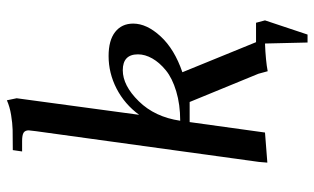

<svg xmlns="http://www.w3.org/2000/svg" viewBox="-197 -589 909 555"><g transform="rotate(-90 257.5 -311.5)"><path d="M64.9 6.8 66.9 -17.1 155.8 -662.1Q158.2 -681.6 158.2 -683.1Q158.2 -693.4 151.4 -697.8Q144.5 -702.1 127 -702.1H97.2L101.1 -729Q141.1 -729 159.9 -729.5Q178.7 -730 202.6 -733.9Q226.6 -737.8 245.1 -746.1L251 -717.8L203.1 -363.8Q233.9 -405.8 278.8 -429Q323.7 -452.1 373 -452.1Q418.5 -452.1 442.6 -433.1Q466.8 -414.1 466.8 -380.9Q466.8 -341.8 429.9 -301.8Q393.1 -261.7 326.2 -238.8L413.1 -25.9H469.2L476.1 0L435.1 123H412.1L409.2 0Q358.9 2 329.1 7.8L321.8 -19L240.2 -217.8H182.1L151.9 0ZM186 -245.1Q232.9 -245.1 271 -256.6Q309.1 -268.1 331.5 -286.4Q354 -304.7 366 -325.7Q377.9 -346.7 377.9 -367.2Q377.9 -411.1 332 -411.1Q287.6 -411.1 242.2 -364.7Q196.8 -318.4 186 -245.1Z"/></g></svg>

Font: Dihjauti
Style: Bold Italic
Weight: 700
Italic angle: -9°
Designer: T. Christopher White
Version: Version 3.0.0